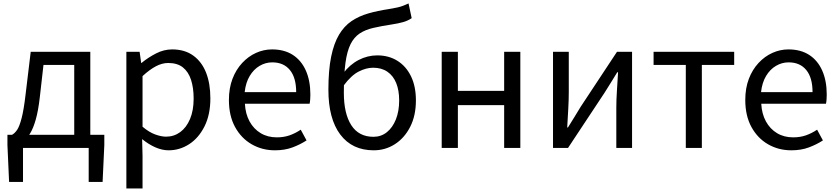

<svg xmlns="http://www.w3.org/2000/svg" viewBox="-20 -836 4734 1085"><path d="M110 0V192.1H31.4L22 -16.5V-74.3H569.5V-16.5L559.8 192.1H481.2V0ZM399.5 -27.6V-469H225.7L204.8 -285.3Q196.2 -210 182.1 -160.5Q168.1 -111 150.1 -81.9Q132.2 -52.8 111.6 -39.1Q91 -25.4 69.5 -20.8L48 -74.3Q63.8 -83 77 -102.5Q90.1 -122 102.2 -168.5Q114.4 -214.9 124.6 -302.5L153.6 -543.4H490.3V-27.6Z M694.1 229V-543.4H769L777.7 -480.5H780.1Q817.2 -511.1 861.5 -533.9Q905.9 -556.8 952.9 -556.8Q1023.4 -556.8 1071.5 -522.3Q1119.7 -487.8 1144.3 -426.1Q1168.8 -364.3 1168.8 -280Q1168.8 -187.5 1135.5 -121.5Q1102.3 -55.6 1048.7 -21.1Q995.1 13.4 932.9 13.4Q896.3 13.4 858.2 -3.3Q820.1 -20 783.2 -49.9L785.5 45.2V229ZM918.3 -63.7Q963 -63.7 998.3 -89.4Q1033.6 -115.2 1053.9 -163.6Q1074.3 -212 1074.3 -278.8Q1074.3 -339.2 1059.7 -384.5Q1045.1 -429.8 1013.8 -454.9Q982.5 -480.1 930.4 -480.1Q896.3 -480.1 860.6 -461.3Q825 -442.4 785.5 -405.9V-119.9Q822.4 -88.7 857 -76.2Q891.6 -63.7 918.3 -63.7Z M1533.7 13.4Q1461.5 13.4 1402.4 -20.6Q1343.3 -54.6 1308.4 -118.2Q1273.6 -181.9 1273.6 -271Q1273.6 -337.5 1293.6 -390.1Q1313.7 -442.7 1348.5 -480.1Q1383.4 -517.6 1427 -537.2Q1470.6 -556.8 1517.4 -556.8Q1586.6 -556.8 1634.8 -525.7Q1683 -494.5 1708.4 -437.1Q1733.9 -379.7 1733.9 -301.7Q1733.9 -287.4 1732.9 -274.1Q1732 -260.7 1729.6 -249.7H1363.9Q1367 -192.4 1390.3 -149.8Q1413.7 -107.2 1453.1 -83.5Q1492.4 -59.8 1544.3 -59.8Q1583.8 -59.8 1616.5 -71.2Q1649.1 -82.7 1679.5 -103.1L1712.3 -42.5Q1676.8 -19.4 1633 -3Q1589.2 13.4 1533.7 13.4ZM1362.7 -315.5H1653.7Q1653.7 -397.1 1618.2 -440.3Q1582.8 -483.6 1518.5 -483.6Q1480.5 -483.6 1447.1 -463.9Q1413.7 -444.3 1391.2 -406.9Q1368.7 -369.6 1362.7 -315.5Z M2091.8 13.4Q1970 13.4 1902.9 -75.8Q1835.8 -164.9 1835.8 -328.9Q1835.8 -439.7 1851.3 -515.4Q1866.8 -591 1895.8 -639.8Q1924.9 -688.6 1966.6 -716.8Q2008.4 -745 2061.3 -760.1Q2114.1 -775.3 2175.9 -784.5Q2206.6 -789.5 2225.1 -793.7Q2243.7 -797.9 2258.1 -803.5Q2272.5 -809.1 2288.7 -816.5L2306.4 -733.5Q2285 -718.5 2257 -710.8Q2228.9 -703 2195.2 -698Q2134.8 -688.8 2089.4 -678.3Q2044.1 -667.9 2012.4 -646.8Q1980.6 -625.7 1960.9 -586.2Q1941.2 -546.7 1932.1 -480.2Q1923.1 -413.6 1923.1 -311.6Q1923.1 -193.8 1965.3 -128.3Q2007.5 -62.9 2090.6 -62.9Q2133.4 -62.9 2166 -88.8Q2198.6 -114.8 2217.2 -161.2Q2235.7 -207.6 2235.7 -268.7Q2235.7 -325.4 2218.9 -366.8Q2202.1 -408.2 2169.1 -430.7Q2136.1 -453.3 2088.6 -453.3Q2049.4 -453.3 2007 -431.6Q1964.5 -409.9 1921.9 -352.4L1918.7 -420.5Q1956.3 -471 2006.8 -497.1Q2057.4 -523.1 2111.9 -523.1Q2176.4 -523.1 2225.5 -492.6Q2274.7 -462.1 2302.5 -405.1Q2330.3 -348.1 2330.3 -268.7Q2330.3 -182.7 2298 -119.3Q2265.7 -56 2211.6 -21.3Q2157.6 13.4 2091.8 13.4Z M2476.1 0V-543.4H2567.5V-322.5H2829V-543.4H2920.4V0H2829V-241.9H2567.5V0Z M3105.1 0V-543.4H3194.2V-316.1Q3194.2 -273.5 3191.3 -220.9Q3188.4 -168.3 3185.3 -115.7H3189.5Q3205.3 -141.1 3225.8 -174.2Q3246.4 -207.3 3261.2 -232.3L3466.7 -543.4H3551.8V0H3462.8V-226.7Q3462.8 -269.9 3466.2 -322.5Q3469.5 -375.1 3472.7 -427.7H3468.1Q3452.9 -402.7 3432.2 -369.2Q3411.6 -335.7 3395.8 -311.1L3189.9 0Z M3855.5 0V-469H3673.4V-543.4H4128.9V-469H3946.2V0Z M4451.7 13.4Q4379.5 13.4 4320.4 -20.6Q4261.3 -54.6 4226.4 -118.2Q4191.6 -181.9 4191.6 -271Q4191.6 -337.5 4211.6 -390.1Q4231.7 -442.7 4266.5 -480.1Q4301.4 -517.6 4345 -537.2Q4388.6 -556.8 4435.4 -556.8Q4504.6 -556.8 4552.8 -525.7Q4601 -494.5 4626.4 -437.1Q4651.9 -379.7 4651.9 -301.7Q4651.9 -287.4 4650.9 -274.1Q4650 -260.7 4647.6 -249.7H4281.9Q4285 -192.4 4308.3 -149.8Q4331.7 -107.2 4371.1 -83.5Q4410.4 -59.8 4462.3 -59.8Q4501.8 -59.8 4534.5 -71.2Q4567.1 -82.7 4597.5 -103.1L4630.3 -42.5Q4594.8 -19.4 4551 -3Q4507.2 13.4 4451.7 13.4ZM4280.7 -315.5H4571.7Q4571.7 -397.1 4536.2 -440.3Q4500.8 -483.6 4436.5 -483.6Q4398.5 -483.6 4365.1 -463.9Q4331.7 -444.3 4309.2 -406.9Q4286.7 -369.6 4280.7 -315.5Z"/></svg>

Font: Noto Sans HK Thin
Style: Regular
Weight: 100
Designer: Ryoko NISHIZUKA 西塚涼子 (kana, bopomofo & ideographs); Paul D. Hunt (Latin, Greek & Cyrillic); Sandoll Communications 산돌커뮤니
Foundry: Adobe
Version: Version 2.004-H2;hotconv 1.0.118;makeotfexe 2.5.65603